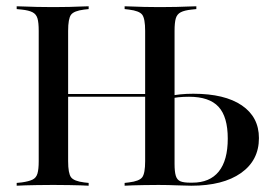

<svg xmlns="http://www.w3.org/2000/svg" viewBox="-20 -591 868 611"><path d="M479.8 -2.4Q458.1 -2.4 438.3 -2Q418.5 -1.6 402.8 -1.2Q387.1 -0.8 376.6 0V-8.9L390.3 -10.5Q423.4 -14.5 432.7 -27Q441.9 -39.5 441.9 -78.2V-201.6H535.5V-69.4Q535.5 -44.4 539.5 -31.5Q543.5 -18.5 554 -14.1Q564.5 -9.7 585.5 -9.7H591.9Q647.6 -9.7 676.2 -45.2Q704.8 -80.6 704.8 -150Q704.8 -219.4 675.4 -251.2Q646 -283.1 581.5 -283.1Q563.7 -283.1 547.6 -281.5Q531.5 -279.8 516.1 -275.8V-284.7Q533.9 -288.7 553.6 -290.7Q573.4 -292.7 595.2 -292.7Q695.2 -292.7 749.6 -255.6Q804 -218.5 804 -151.6Q804 -80.6 746.8 -40.3Q689.5 0 588.7 0Q571.8 0 543.1 -1.2Q514.5 -2.4 488.7 -2.4ZM103.2 -369.4V-492.7Q103.2 -519.4 99.2 -532.7Q95.2 -546 83.5 -552Q71.8 -558.1 49.2 -560.5L33.1 -562.1V-571Q44.4 -571 60.5 -570.2Q76.6 -569.4 97.2 -569Q117.7 -568.5 140.3 -568.5H149.2H158.9Q181.5 -568.5 200.8 -569Q220.2 -569.4 235.9 -570.2Q251.6 -571 262.1 -571V-562.1L247.6 -560.5Q215.3 -556.5 206 -544Q196.8 -531.5 196.8 -492.7V-369.4ZM441.9 -201.6V-492.7Q441.9 -531.5 432.7 -544Q423.4 -556.5 390.3 -560.5L376.6 -562.1V-571Q387.1 -571 402.8 -570.2Q418.5 -569.4 438.3 -569Q458.1 -568.5 479.8 -568.5H488.7H497.6Q521.8 -568.5 541.9 -569Q562.1 -569.4 578.2 -570.2Q594.4 -571 604.8 -571V-562.1L589.5 -560.5Q566.9 -558.1 555.2 -552Q543.5 -546 539.5 -532.7Q535.5 -519.4 535.5 -492.7V-201.6ZM140.3 -2.4Q117.7 -2.4 97.2 -2Q76.6 -1.6 60.5 -1.2Q44.4 -0.8 33.1 0V-8.9L49.2 -10.5Q71.8 -13.7 83.5 -19.4Q95.2 -25 99.2 -38.7Q103.2 -52.4 103.2 -78.2V-369.4H196.8V-78.2Q196.8 -39.5 206 -27Q215.3 -14.5 247.6 -10.5L262.1 -8.9V0Q251.6 -0.8 235.9 -1.2Q220.2 -1.6 200.8 -2Q181.5 -2.4 158.1 -2.4H149.2ZM159.7 -283.1V-291.9H478.2V-283.1Z"/></svg>

Font: Playfair 144pt SemiCondensed Medium
Style: Regular
Weight: 500
Width: 4
Designer: Claus Eggers Sørensen
Foundry: Claus Eggers Sørensen
Version: Version 2.203